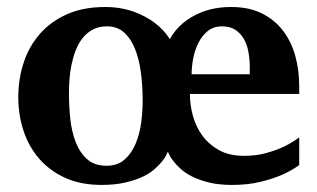

<svg xmlns="http://www.w3.org/2000/svg" viewBox="-20 -521 906 548"><path d="M692.9 -328.1Q692.9 -350.6 689.2 -371.8Q685.5 -393.1 676.3 -409.4Q667 -425.8 651.9 -435.8Q636.7 -445.8 613.8 -445.8Q588.9 -445.8 572.3 -431.9Q555.7 -418 545.7 -397.5Q535.6 -377 531.2 -353Q526.9 -329.1 526.9 -309.1H692.9ZM387.2 -233.9Q387.2 -275.9 382.1 -314.2Q377 -352.5 365.2 -381.8Q353.5 -411.1 334 -428.5Q314.5 -445.8 285.2 -445.8Q261.7 -445.8 244.6 -436.5Q227.5 -427.2 215.6 -412.1Q203.6 -397 196 -377.2Q188.5 -357.4 184.1 -336.2Q179.7 -314.9 178.2 -293.7Q176.8 -272.5 176.8 -254.9Q176.8 -218.3 180.7 -181.4Q184.6 -144.5 196.3 -114.7Q208 -85 229 -66.4Q250 -47.9 284.2 -47.9Q315.9 -47.9 335.9 -65.9Q356 -84 367.4 -111.6Q378.9 -139.2 383.1 -171.9Q387.2 -204.6 387.2 -233.9ZM834 -49.8Q812.5 -34.2 783.7 -21.5Q758.8 -10.7 723.4 -2Q688 6.8 642.1 6.8Q605 6.8 577.1 0Q549.3 -6.8 529.1 -16.8Q508.8 -26.9 495.6 -39.1Q482.4 -51.3 474.4 -61.8Q466.3 -72.3 462.9 -79.8Q459.5 -87.4 459 -88.4Q458.5 -87.4 455.3 -79.8Q452.1 -72.3 443.8 -61.8Q435.5 -51.3 422.1 -39.1Q408.7 -26.9 387.7 -16.8Q366.7 -6.8 337.6 0Q308.6 6.8 270 6.8Q210.4 6.8 166 -13.4Q121.6 -33.7 91.8 -68.1Q62 -102.5 47.1 -147.9Q32.2 -193.4 32.2 -243.2Q32.2 -296.4 47.9 -343.3Q63.5 -390.1 94.7 -425.3Q126 -460.4 172.1 -480.7Q218.3 -501 279.8 -501Q304.7 -501 325.9 -497.1Q347.2 -493.2 364.7 -486.6Q382.3 -480 396.7 -471.9Q411.1 -463.9 422.4 -455.1Q448.7 -435.1 464.8 -409.2Q478.5 -435.1 502.4 -455.1Q512.7 -463.9 526.1 -471.9Q539.6 -480 556.4 -486.6Q573.2 -493.2 594.2 -497.1Q615.2 -501 640.1 -501Q690.9 -501 727.5 -482.7Q764.2 -464.4 787.8 -433.3Q811.5 -402.3 822.8 -361.3Q834 -320.3 834 -274.9V-252.9H522Q522 -222.7 530.3 -191.4Q538.6 -160.2 557.1 -134.5Q575.7 -108.9 605 -92.5Q634.3 -76.2 676.8 -76.2Q711.9 -76.2 741 -84.5Q770 -92.8 790.5 -102.5Q814.5 -114.3 834 -128.9Z"/></svg>

Font: Charis SIL Afr
Style: Bold
Weight: 700
Foundry: SIL International
Version: Version 5.000